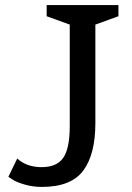

<svg xmlns="http://www.w3.org/2000/svg" viewBox="-20 -726 522 757"><path d="M255 -229V-629L164 -662V-706H447V-662L356 -629V-241Q356 -117 308 -53Q260 11 145 11Q108 11 75 1Q42 -9 28 -19L13 -29L48 -101Q85 -67 144.5 -67Q204 -67 229.5 -104Q255 -141 255 -229Z"/></svg>

Font: Belgrano
Style: Regular
Weight: 400
Version: Version 1.002